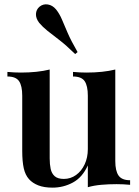

<svg xmlns="http://www.w3.org/2000/svg" viewBox="-20 -847 637 881"><path d="M509 -528V-108Q509 -63 524 -41.5Q539 -20 577 -20V1Q546 -2 515 -2Q478 -2 444.5 1Q411 4 383 12V-88Q358 -33 314.5 -9.5Q271 14 221 14Q182 14 155.5 3.5Q129 -7 113 -25Q96 -44 89 -75Q82 -106 82 -155V-408Q82 -453 67.5 -474.5Q53 -496 14 -496V-517Q46 -514 76 -514Q113 -514 146.5 -517.5Q180 -521 208 -528V-120Q208 -93 212.5 -72Q217 -51 231 -38.5Q245 -26 273 -26Q304 -26 329 -44Q354 -62 368.5 -93Q383 -124 383 -163V-408Q383 -453 368.5 -474.5Q354 -496 315 -496V-517Q347 -514 377 -514Q414 -514 447.5 -517.5Q481 -521 509 -528ZM161 -816Q178 -830 199.5 -826.5Q221 -823 237 -804Q253 -784 264 -758Q275 -732 290.5 -696Q306 -660 336 -608L325 -599Q283 -640 251.5 -664Q220 -688 198 -705.5Q176 -723 160 -742Q144 -763 145 -783Q146 -803 161 -816Z"/></svg>

Font: Playfair Display SemiBold
Style: Regular
Weight: 600
Designer: Claus Eggers Sørensen
Foundry: Claus Eggers Sørensen
Version: Version 1.203